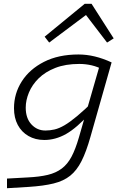

<svg xmlns="http://www.w3.org/2000/svg" viewBox="-20 -756 654 1015"><path d="M397 -29 510 -421 542 -426H570L458 -32Q436 46 411 95.5Q386 145 351 173Q316 201 263 214Q210 227 132 232L17 239V188L126 182Q189 179 232.5 168.5Q276 158 306.5 135Q337 112 358 72.5Q379 33 397 -29ZM528 -386Q497 -403 465 -410.5Q433 -418 399 -418Q326 -418 272.5 -397Q219 -376 184.5 -342Q150 -308 133 -267Q116 -226 116 -187Q116 -131 146 -98.5Q176 -66 220 -66Q244 -66 268 -71.5Q292 -77 320.5 -93.5Q349 -110 388 -142.5Q427 -175 482 -229L458 -159Q385 -79 329 -47.5Q273 -16 214 -16Q167 -16 130.5 -37Q94 -58 74 -95.5Q54 -133 54 -184Q54 -261 95 -325.5Q136 -390 212.5 -429Q289 -468 395 -468Q480 -468 570 -426ZM216 -562 428 -736H455L451 -689L240 -531ZM581 -553 546 -531 425 -689 437 -736H464Z"/></svg>

Font: Intel One Mono Light
Style: Italic
Weight: 300
Italic angle: -16°
Monospace: yes
Designer: Fred Shallcrass
Foundry: Frere-Jones Type LLC
Version: Version 1.004